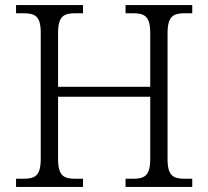

<svg xmlns="http://www.w3.org/2000/svg" viewBox="-20 -734 818 754"><path d="M43 0H306V-32H278C231 -32 208 -42 208 -111V-354H570V-111C570 -42 547 -32 500 -32H473V0H735V-32H708C662 -32 638 -41 638 -109V-603C638 -672 661 -682 708 -682H735V-714H473V-682H500C547 -682 570 -672 570 -603V-393H208V-603C208 -672 231 -682 278 -682H306V-714H43V-682H70C117 -682 140 -672 140 -605V-111C140 -42 117 -32 70 -32H43Z"/></svg>

Font: Noto Serif Light
Style: Regular
Weight: 300
Designer: Monotype Design Team
Foundry: Monotype Imaging Inc.
Version: Version 2.013